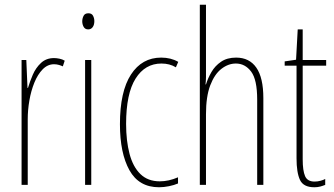

<svg xmlns="http://www.w3.org/2000/svg" viewBox="-20 -780 1409 810"><path d="M208 -535Q218 -535 230.5 -532.5Q243 -530 253 -524L245 -500Q239 -503 229 -506Q219 -509 208 -509Q181 -509 160 -487.5Q139 -466 125 -431.5Q111 -397 104 -356.5Q97 -316 97 -277V0H71V-527H91L96 -409H98Q106 -436 118.5 -465Q131 -494 153 -514.5Q175 -535 208 -535Z M353 -724Q367 -724 372.5 -713.5Q378 -703 378 -691Q378 -675 371 -665.5Q364 -656 352 -656Q339 -656 333 -666.5Q327 -677 327 -690Q327 -702 332.5 -713Q338 -724 353 -724ZM365 -527V0H339V-527Z M651 10Q566 10 526 -62Q486 -134 486 -256Q486 -394 532.5 -465.5Q579 -537 660 -537Q701 -537 732 -519L722 -496Q696 -512 661 -512Q592 -512 552 -448.5Q512 -385 512 -257Q512 -186 526.5 -131Q541 -76 572.5 -45.5Q604 -15 654 -15Q692 -15 731 -32V-6Q715 1 693 5.5Q671 10 651 10Z M849 -492Q849 -469 849 -455Q849 -441 847 -424H849Q857 -450 872 -476Q887 -502 912.5 -519.5Q938 -537 976 -537Q1032 -537 1061.5 -494.5Q1091 -452 1091 -366V0H1065V-360Q1065 -444 1039.5 -478Q1014 -512 975 -512Q943 -512 914 -489.5Q885 -467 867 -420Q849 -373 849 -298V0H823V-760H849Z M1307 -14Q1320 -14 1332.5 -17.5Q1345 -21 1352 -25V0Q1342 4 1331 7Q1320 10 1306 10Q1260 10 1245.5 -21Q1231 -52 1231 -112V-503H1181V-521L1229 -528L1236 -656H1257V-527H1356V-503H1257V-108Q1257 -60 1267 -37Q1277 -14 1307 -14Z"/></svg>

Font: Noto Sans Sinhala UI ExtraCondensed Thin
Style: Regular
Weight: 100
Width: 2
Designer: Jelle Bosma - Monotype Design Team
Foundry: Monotype Imaging Inc.
Version: Version 2.006; ttfautohint (v1.8.4.7-5d5b)